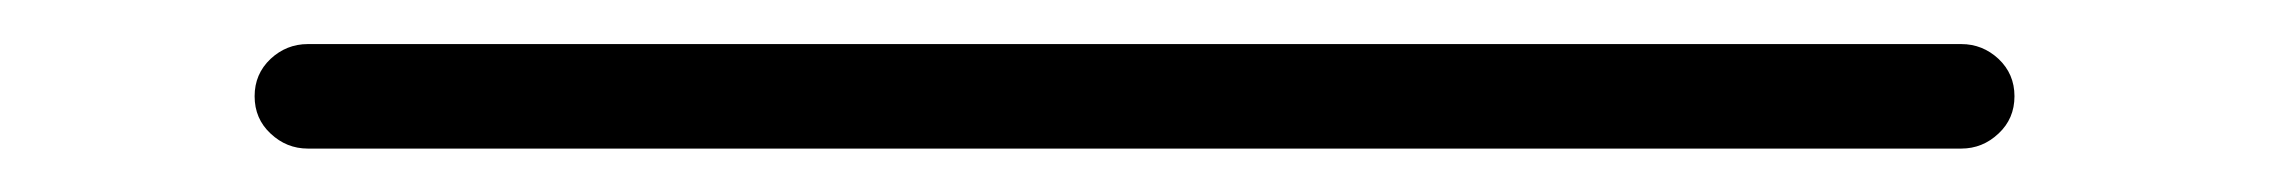

<svg xmlns="http://www.w3.org/2000/svg" viewBox="-20 -404 1040 88"><path d="M121.1 -335.9Q111.3 -335.9 104 -342.8Q96.7 -349.6 96.7 -359.9Q96.7 -370.1 104 -377Q111.3 -383.8 121.1 -383.8H878.9Q888.7 -383.8 896 -377Q903.3 -370.1 903.3 -359.9Q903.3 -349.6 896 -342.8Q888.7 -335.9 878.9 -335.9Z"/></svg>

Font: Rounded-L Mgen+ 1m light
Style: Regular
Weight: 200
Designer: [Source Han Sans]
Ryoko NISHIZUKA  (kana & ideographs); Paul D. Hunt (Latin, Greek & Cyrillic); Wenlong ZHANG  (bopomofo
Version: Version 1.059.20150602